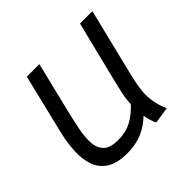

<svg xmlns="http://www.w3.org/2000/svg" viewBox="-137 -659 812 812"><g transform="rotate(-45 269.5 -253.0)"><path d="M193 12Q131 12 97 -10.5Q63 -33 50.5 -71Q38 -109 41 -157.5Q44 -206 57 -258L120 -518H195L138 -284Q128 -242 120 -201.5Q112 -161 114.5 -127.5Q117 -94 137.5 -74.5Q158 -55 204 -55Q249 -55 283.5 -73Q318 -91 349 -125Q349 -143 352.5 -164.5Q356 -186 361.5 -208Q367 -230 371 -248L438 -518H512L434 -200Q426 -166 422.5 -134.5Q419 -103 424 -71.5Q429 -40 444 -5L370 6Q364 -6 359.5 -21Q355 -36 352 -52Q318 -19 279 -3.5Q240 12 193 12Z"/></g></svg>

Font: Ubuntu Sans
Style: Italic
Weight: 400
Italic angle: -13.5°
Designer: Dalton Maag Ltd
Foundry: Dalton Maag Ltd
Version: Version 1.006